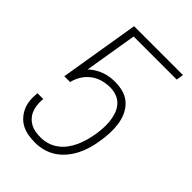

<svg xmlns="http://www.w3.org/2000/svg" viewBox="-218 -831 936 936"><g transform="rotate(45 250.0 -363.5)"><path d="M201 8Q178 8 155.5 4.5Q133 1 113 -8.5Q93 -18 78 -33.5Q63 -49 53 -68.5Q43 -88 39.5 -110.5Q36 -133 38 -156L39 -171H79L78 -160Q77 -142 79.5 -124.5Q82 -107 88.5 -91.5Q95 -76 106.5 -63.5Q118 -51 133 -43Q148 -35 165.5 -32Q183 -29 201 -29Q225 -29 248.5 -36Q272 -43 292.5 -58Q313 -73 328 -93.5Q343 -114 353 -136Q363 -158 369.5 -181.5Q376 -205 380 -228Q384 -252 385.5 -276Q387 -300 384.5 -324Q382 -348 374.5 -369.5Q367 -391 352.5 -408Q338 -425 316 -433.5Q294 -442 270 -442Q244 -442 218 -435Q192 -428 170 -411.5Q148 -395 133.5 -371.5Q119 -348 113 -322H73L141 -735H478L472 -698H175L130 -426Q144 -439 161 -449.5Q178 -460 196 -466.5Q214 -473 232.5 -475.5Q251 -478 270 -478Q300 -478 328 -469.5Q356 -461 376 -441.5Q396 -422 407.5 -396.5Q419 -371 423 -341.5Q427 -312 425.5 -282Q424 -252 419 -222Q415 -194 407 -166.5Q399 -139 386.5 -113.5Q374 -88 354.5 -64Q335 -40 310 -23.5Q285 -7 257 0.5Q229 8 201 8Z"/></g></svg>

Font: Iosevka Curly XLtObl
Style: Regular
Weight: 200
Italic angle: -9°
Monospace: yes
Designer: Belleve Invis
Foundry: Belleve Invis
Version: Version 11.1.0; ttfautohint (v1.8.3)